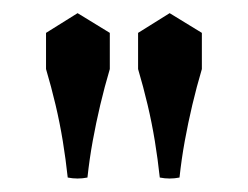

<svg xmlns="http://www.w3.org/2000/svg" viewBox="-20 -757 377 292"><path d="M50 -707 98 -737 147 -707V-652Q139 -625 132.5 -597.5Q126 -570 121 -542.5Q116 -515 113 -487Q98 -484 83 -487Q80 -515 75.5 -542.5Q71 -570 64.5 -597.5Q58 -625 50 -652ZM190 -707 238 -737 287 -707V-652Q279 -625 272.5 -597.5Q266 -570 261 -542.5Q256 -515 253 -487Q238 -484 223 -487Q220 -515 215.5 -542.5Q211 -570 204.5 -597.5Q198 -625 190 -652Z"/></svg>

Font: Poltawski Nowy
Style: Regular
Weight: 400
Designer: Adam Pótawski, Mateusz Machalski, Borys Kosmynka, Ania Wieluska
Foundry: Capitalics.wtf
Version: Version 1.001;gftools[0.9.25]